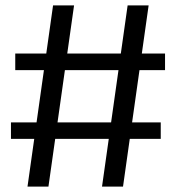

<svg xmlns="http://www.w3.org/2000/svg" viewBox="-20 -695 670 715"><path d="M359.9 0H438.1L533.5 -675H455.3ZM20.8 -177.9H578.6V-239.1H20.8ZM82.4 0H160.4L255.8 -675H177.6ZM36.8 -433.9H594.6V-495.6H36.8Z"/></svg>

Font: Anybody Thin
Style: Regular
Weight: 100
Designer: Tyler Finck
Foundry: Etcetera Type Company
Version: Version 1.114;gftools[0.9.25]